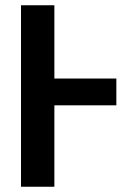

<svg xmlns="http://www.w3.org/2000/svg" viewBox="-20 -711 472 731"><path d="M187 -310V0H60V-691H187V-412H423V-310Z"/></svg>

Font: Fira Sans Compressed Medium
Style: Regular
Weight: 500
Width: 1
Designer: bBox Type GmbH & Carrois Corporate GbR & Edenspiekermann AG
Foundry: bBox Type GmbH & Carrois Corporate GbR & Edenspiekermann AG
Version: Version 4.301